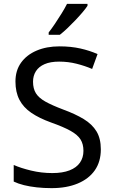

<svg xmlns="http://www.w3.org/2000/svg" viewBox="-20 -964 589 994"><path d="M502 -191Q502 -127 471 -82.5Q440 -38 382.5 -14Q325 10 247 10Q207 10 170.5 6Q134 2 104 -5.5Q74 -13 51 -24V-110Q87 -94 140.5 -81Q194 -68 251 -68Q304 -68 340 -82Q376 -96 394 -122Q412 -148 412 -183Q412 -218 397 -242Q382 -266 345.5 -286.5Q309 -307 244 -330Q183 -352 142 -380Q101 -408 80.5 -447.5Q60 -487 60 -542Q60 -599 89 -639.5Q118 -680 169.5 -702Q221 -724 288 -724Q347 -724 396 -713Q445 -702 485 -684L457 -607Q420 -623 376.5 -634Q333 -645 286 -645Q241 -645 211 -632Q181 -619 166 -595.5Q151 -572 151 -541Q151 -505 166 -481Q181 -457 215 -438Q249 -419 307 -397Q370 -374 413.5 -347.5Q457 -321 479.5 -284Q502 -247 502 -191ZM433 -934Q424 -920 407 -900Q390 -880 369.5 -858.5Q349 -837 328.5 -817.5Q308 -798 290 -784H232V-796Q247 -815 264.5 -841Q282 -867 299 -894.5Q316 -922 327 -944H433Z"/></svg>

Font: Noto Sans Lao UI
Style: Regular
Weight: 400
Designer: Monotype Design Team
Foundry: Monotype Imaging Inc.
Version: Version 2.000